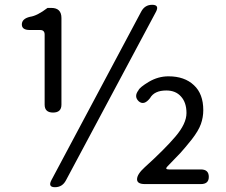

<svg xmlns="http://www.w3.org/2000/svg" viewBox="-20 -767 943 800"><path d="M166 -331V-623Q166 -642 147 -642H104Q71 -642 71 -665Q71 -689 105 -697Q135 -701 178 -734H194Q236 -734 236 -692V-331Q236 -298 201 -298Q166 -298 166 -331ZM209 13Q179 13 194 -16L568 -718Q583 -747 614 -747Q645 -747 630 -718L255 -16Q240 13 209 13ZM584 0Q551 0 551 -20Q551 -41 583 -70Q666 -145 711 -198Q757 -252 757 -296Q757 -340 734 -365Q712 -390 673 -390Q623 -390 605 -358Q580 -326 558 -345Q537 -365 557 -391Q562 -403 600 -426Q639 -449 682 -449Q749 -449 788 -412Q827 -376 827 -308Q827 -278 817 -250Q807 -222 779 -186Q751 -151 732 -130L678 -74Q665 -61 684 -61H817Q850 -61 850 -30Q850 0 817 0Z"/></svg>

Font: Swei Gothic CJK TC Regular
Style: Regular
Weight: 400
Version: Version 2.129